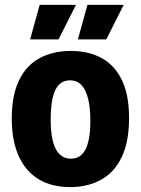

<svg xmlns="http://www.w3.org/2000/svg" viewBox="-20 -750 575 784"><path d="M267 14Q191 14 138 -18Q85 -50 56.5 -112.5Q28 -175 28 -266Q28 -360 57.5 -421.5Q87 -483 141.5 -512.5Q196 -542 269 -542Q343 -542 396.5 -512Q450 -482 478.5 -421.5Q507 -361 507 -269Q507 -171 477 -108.5Q447 -46 392.5 -16Q338 14 267 14ZM270 -102Q296 -102 313.5 -118.5Q331 -135 340 -169.5Q349 -204 349 -256Q349 -311 339.5 -348Q330 -385 312 -403.5Q294 -422 265 -422Q239 -422 221.5 -405Q204 -388 195.5 -352.5Q187 -317 187 -262Q187 -180 208 -141Q229 -102 270 -102ZM219 -589H103L142 -730H290ZM414 -589H298L337 -730H485Z"/></svg>

Font: Bricolage Grotesque 24pt SemiCondensed ExtraBold
Style: Regular
Weight: 800
Width: 4
Designer: Mathieu Triay
Foundry: Atelier Triay
Version: Version 1.001;gftools[0.9.33.dev8+g029e19f]